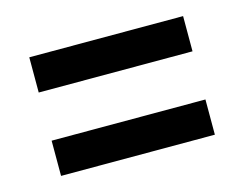

<svg xmlns="http://www.w3.org/2000/svg" viewBox="-52 -530 528 416"><g transform="rotate(-15 212.5 -322.0)"><path d="M40 -455V-376H385V-455ZM40 -268V-189H385V-268Z"/></g></svg>

Font: Noto Sans Gurmukhi UI ExtraCondensed Medium
Style: Regular
Weight: 500
Width: 2
Designer: Jelle Bosma - Monotype Design Team
Foundry: Monotype Imaging Inc.
Version: Version 2.004